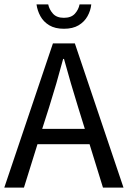

<svg xmlns="http://www.w3.org/2000/svg" viewBox="-20 -853 582 873"><path d="M-0.5 0 220.7 -655.8H320.3L541.5 0H448.2L387.2 -197.3H150.4L88.9 0ZM171.9 -267.1H365.7L335.4 -364.7Q318.4 -418.9 302.5 -473.6Q286.6 -528.3 271 -585H267.1Q252 -528.3 236.1 -473.6Q220.2 -418.9 203.1 -364.7ZM270.5 -722.2Q230.5 -722.2 204.1 -738Q177.7 -753.9 163.8 -779.3Q149.9 -804.7 146 -833H199.2Q204.1 -809.6 220.9 -790.8Q237.8 -772 270.5 -772Q303.7 -772 320.6 -790.8Q337.4 -809.6 341.8 -833H395Q392.1 -804.7 377.9 -779.3Q363.8 -753.9 337.4 -738Q311 -722.2 270.5 -722.2Z"/></svg>

Font: Varta Medium
Style: Regular
Weight: 500
Designer: Joana Correia, Viktoriya Grabowska, Eben Sorkin
Foundry: Sorkin Type Co.
Version: Version 1.004